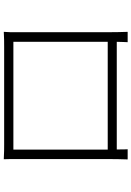

<svg xmlns="http://www.w3.org/2000/svg" viewBox="144 -856 711 1040"><g transform="rotate(-90 500.0 -335.5)"><path d="M210 -108V-110V-619H794V-110V-108ZM846 -605C846 -626 846 -650 848 -671C821 -669 786 -669 766 -669H238C216 -669 196 -669 158 -671C159 -649 159 -624 159 -605V-110C159 -82 158 -17 157 0H212C211 -9 211 -34 211 -59H794C793 -33 793 -9 792 0H848C847 -15 846 -82 846 -110Z"/></g></svg>

Font: Noto Sans CJK Light
Style: Regular
Weight: 300
Designer: Ryoko NISHIZUKA (kana & ideographs); Paul D. Hunt (Latin, Greek & Cyrillic); Wenlong ZHANG (bopomofo); Sandoll Communica
Foundry: Adobe Systems Incorporated
Version: Version 1.000;PS 1;hotconv 1.0.78;makeotf.lib2.5.61930